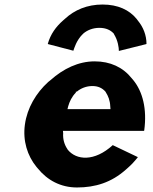

<svg xmlns="http://www.w3.org/2000/svg" viewBox="-20 -806 675 848"><path d="M315 -397V-401H319C337 -416 361 -426 388 -426C412 -426 431 -418 446 -401L447 -399C458 -382 466 -362 467 -336L468 -324H278L281 -336C287 -357 297 -379 315 -397ZM278 -147C265 -166 257 -190 259 -218L258 -228H616L617 -230C630 -325 610 -402 568 -453L562 -460C523 -509 467 -535 398 -535C327 -535 260 -503 203 -452L193 -444C139 -395 100 -329 90 -256C80 -184 101 -118 141 -69L147 -62C189 -10 248 22 320 22C401 22 472 0 536 -57L545 -65C560 -78 574 -93 589 -112L478 -165C397 -91 317 -98 279 -145ZM345 -655H346L347 -657C364 -672 389 -683 419 -683C448 -683 469 -673 483 -657L484 -655V-654C501 -627 505 -595 505 -581L625 -611L627 -612C627 -650 613 -686 589 -715L583 -723C551 -762 501 -786 433 -786C365 -786 309 -762 267 -723L259 -716C227 -688 203 -655 191 -612L193 -611L304 -582C308 -593 317 -627 345 -655Z"/></svg>

Font: Hussar Woodtype
Style: SeBdObl
Weight: 900
Foundry: Cannot Into Space Fonts
Version: Version 1.07